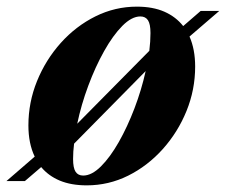

<svg xmlns="http://www.w3.org/2000/svg" viewBox="-62 -545 680 578"><path d="M350 -525Q398 -525 432.8 -509.8Q467.5 -494.5 489.5 -466.5L542 -512H598L508.5 -435Q525.5 -396.5 525.5 -344.5Q525.5 -275 499.5 -211Q473.5 -147 428 -96.2Q382.5 -45.5 323.8 -16.2Q265 13 199 13Q152.5 13 118.2 -1.2Q84 -15.5 62 -42L13 0H-42.5L42.5 -73.5Q23.5 -113 23.5 -167.5Q23.5 -237 49.5 -301Q75.5 -365 121 -415.8Q166.5 -466.5 225.5 -495.8Q284.5 -525 350 -525ZM360.5 -495.5Q334.5 -495.5 306.2 -467Q278 -438.5 251.5 -391.2Q225 -344 203.8 -287Q182.5 -230 170.5 -172.5L387.5 -392Q391 -420.5 391 -445.5Q391 -472.5 383.5 -484Q376 -495.5 360.5 -495.5ZM188.5 -16.5Q214 -16.5 241.8 -44Q269.5 -71.5 295.5 -117.2Q321.5 -163 342.8 -218.8Q364 -274.5 376.5 -331L161 -112.5Q158 -88.5 158 -66.5Q158 -39.5 165.5 -28Q173 -16.5 188.5 -16.5Z"/></svg>

Font: Newsreader 72pt
Style: Bold Italic
Weight: 700
Italic angle: -17°
Designer: Hugues Gentile
Foundry: Production Type
Version: Version 1.003; ttfautohint (v1.8.3)